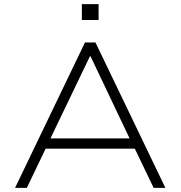

<svg xmlns="http://www.w3.org/2000/svg" viewBox="-20 -911 876 931"><path d="M53 0 392 -705H443L782 0H725L627 -204L662 -190H174L208 -204L110 0ZM416 -638 219 -228 192 -240H644L614 -228L419 -638ZM377 -814V-891H458V-814Z"/></svg>

Font: Nunito Sans 7pt SemiExpanded ExtraLight
Style: Regular
Weight: 250
Width: 6
Designer: Vernon Adams
Foundry: Vernon Adams
Version: Version 3.101;gftools[0.9.27]